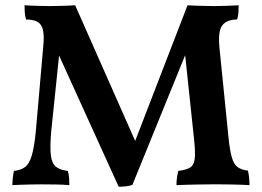

<svg xmlns="http://www.w3.org/2000/svg" viewBox="-20 -699 993 728"><path d="M430 9 191 -517H207L174 -199Q169 -140 173 -109Q177 -78 193 -66Q209 -54 237 -51Q241 -39 242 -24Q243 -9 243 3Q222 1 191.5 0.5Q161 0 135 0Q119 0 98.5 0.5Q78 1 59 1.5Q40 2 27 3Q27 -9 28.5 -24Q30 -39 33 -51Q60 -54 75.5 -66Q91 -78 100.5 -109.5Q110 -141 116 -203L144 -523Q148 -563 143 -585Q138 -607 122.5 -616Q107 -625 79 -625Q75 -637 74 -651Q73 -665 73 -679Q85 -678 102.5 -677.5Q120 -677 138 -676.5Q156 -676 170 -676Q184 -676 201.5 -676.5Q219 -677 236 -677.5Q253 -678 265 -679L507 -132H480L691 -679Q705 -678 722.5 -677.5Q740 -677 758 -676.5Q776 -676 790 -676Q804 -676 821 -676.5Q838 -677 854.5 -677.5Q871 -678 885 -679Q885 -665 884 -651Q883 -637 879 -625Q840 -625 823 -603Q806 -581 812 -519L846 -182Q851 -130 859 -102.5Q867 -75 881.5 -65Q896 -55 920 -52Q923 -40 924.5 -25.5Q926 -11 926 3Q914 2 896 1.5Q878 1 857 0.5Q836 0 816.5 0Q797 0 781 0Q762 0 736.5 0.5Q711 1 688 1.5Q665 2 649 3Q649 -11 651 -25Q653 -39 656 -51Q688 -55 702 -64.5Q716 -74 718.5 -98.5Q721 -123 716 -169L679 -519H694L482 2Q471 6 457.5 7.5Q444 9 430 9Z"/></svg>

Font: Vollkorn SemiBold
Style: Regular
Weight: 600
Designer: Friedrich Althausen
Foundry: Friedrich Althausen
Version: Version 5.000